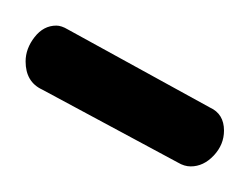

<svg xmlns="http://www.w3.org/2000/svg" viewBox="-20 -721 195 150"><path d="M119 -594 13 -651Q0 -657 0 -673Q0 -683 7 -692Q14 -701 24 -701Q28 -701 33 -698L144 -637Q155 -632 155 -619Q155 -608 147 -599.5Q139 -591 129 -591Q124 -591 119 -594Z"/></svg>

Font: Dosis
Style: Book
Weight: 400
Designer: EdgarTolentino, PabloImpallari, IginoMarini
Foundry: EdgarTolentino, PabloImpallari, IginoMarini
Version: Version 1.007